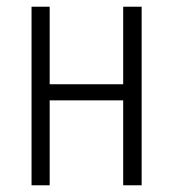

<svg xmlns="http://www.w3.org/2000/svg" viewBox="-20 -552 515 572"><path d="M74 0V-532H128V-301H347V-532H402V0H347V-253H128V0Z"/></svg>

Font: Noto Sans Condensed Light
Style: Regular
Weight: 300
Width: 3
Designer: Monotype Design Team
Foundry: Monotype Imaging Inc.
Version: Version 2.013; ttfautohint (v1.8.4.7-5d5b)